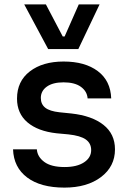

<svg xmlns="http://www.w3.org/2000/svg" viewBox="-20 -834 583 870"><path d="M335 -611.8H198.2L89.8 -814H188L264.2 -668.9H272.9L336.9 -814H431.2ZM272 16.1Q164.1 16.1 103 -29.8Q42 -75.7 39.1 -157.2H147Q149.4 -123.5 180.7 -100.3Q211.9 -77.1 272.9 -77.1Q328.6 -77.1 360.8 -98.4Q393.1 -119.6 393.1 -153.8Q393.1 -184.6 368.9 -201.9Q344.7 -219.2 290 -225.1L236.8 -230Q151.9 -239.3 104.5 -279.5Q57.1 -319.8 57.1 -387.2Q57.1 -465.8 115.2 -510.5Q173.3 -555.2 268.1 -555.2Q365.2 -555.2 423.1 -511.7Q481 -468.3 483.9 -388.2H377Q374.5 -420.4 346.4 -440.7Q318.4 -460.9 268.1 -460.9Q219.2 -460.9 192.1 -441.4Q165 -421.9 165 -390.1Q165 -361.8 185.1 -345.9Q205.1 -330.1 250 -325.2L303.2 -319.8Q396.5 -309.6 448.7 -268.3Q501 -227.1 501 -157.2Q501 -79.6 437.7 -31.7Q374.5 16.1 272 16.1Z"/></svg>

Font: Sora Medium
Style: Regular
Weight: 500
Designer: Jonathan Barnbrook, Julián Moncada
Foundry: Barnbrook Fonts
Version: Version 2.000